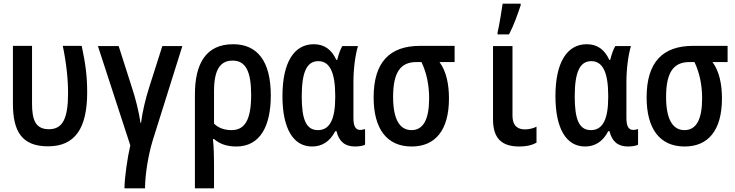

<svg xmlns="http://www.w3.org/2000/svg" viewBox="-20 -795 4040 1055"><path d="M244 9C391 9 459 -88 459 -288C459 -372 451 -440 429 -543H325C345 -447 354 -358 354 -283C354 -143 324 -85 249 -85C174 -85 156 -138 156 -226V-543H51V-226C51 -73 100 9 244 9Z M664 240H777C777 163 795 56 819 -23L982 -542H872L801 -319C778 -248 762 -176 755 -120H752C744 -176 726 -252 702 -323L632 -542H518L696 4C681 67 664 182 664 240Z M1051 -275V240H1156V101C1156 63 1155 16 1150 -31H1156C1187 -4 1227 10 1278 10C1411 10 1468 -104 1468 -271C1468 -459 1394 -552 1261 -552C1112 -552 1051 -446 1051 -275ZM1252 -80C1214 -80 1179 -92 1156 -116V-294C1156 -410 1189 -462 1258 -462C1329 -462 1360 -405 1360 -273C1360 -138 1326 -80 1252 -80Z M1695 10C1751 10 1794 -19 1822 -74H1829C1843 -16 1877 10 1931 10C1955 10 1979 5 1986 0V-86C1978 -83 1968 -81 1960 -81C1934 -81 1922 -101 1922 -147V-341C1922 -418 1932 -492 1947 -542H1861C1850 -524 1840 -495 1833 -466H1828C1802 -523 1762 -552 1704 -552C1597 -552 1532 -454 1532 -267C1532 -89 1591 10 1695 10ZM1727 -80C1661 -80 1638 -141 1638 -265C1638 -397 1665 -459 1729 -459C1792 -459 1822 -397 1822 -269V-260C1822 -140 1792 -80 1727 -80Z M2242 10C2370 10 2447 -77 2447 -254C2447 -330 2433 -403 2395 -454H2478V-543H2288C2122 -543 2033 -454 2033 -260C2033 -89 2104 10 2242 10ZM2241 -80C2178 -80 2140 -137 2140 -262C2140 -395 2179 -454 2268 -454H2296C2325 -393 2338 -325 2338 -255C2338 -139 2306 -80 2241 -80Z M2714 -617V-606H2777C2803 -655 2825 -718 2841 -766V-775H2742C2738 -748 2722 -646 2714 -617ZM2834 10C2873 10 2903 3 2928 -11V-99C2913 -91 2889 -84 2865 -84C2830 -84 2796 -98 2796 -161V-542H2689V-140C2689 -36 2735 10 2834 10Z M3195 10C3251 10 3294 -19 3322 -74H3329C3343 -16 3377 10 3431 10C3455 10 3479 5 3486 0V-86C3478 -83 3468 -81 3460 -81C3434 -81 3422 -101 3422 -147V-341C3422 -418 3432 -492 3447 -542H3361C3350 -524 3340 -495 3333 -466H3328C3302 -523 3262 -552 3204 -552C3097 -552 3032 -454 3032 -267C3032 -89 3091 10 3195 10ZM3227 -80C3161 -80 3138 -141 3138 -265C3138 -397 3165 -459 3229 -459C3292 -459 3322 -397 3322 -269V-260C3322 -140 3292 -80 3227 -80Z M3742 10C3870 10 3947 -77 3947 -254C3947 -330 3933 -403 3895 -454H3978V-543H3788C3622 -543 3533 -454 3533 -260C3533 -89 3604 10 3742 10ZM3741 -80C3678 -80 3640 -137 3640 -262C3640 -395 3679 -454 3768 -454H3796C3825 -393 3838 -325 3838 -255C3838 -139 3806 -80 3741 -80Z"/></svg>

Font: Noto Sans Mono ExtraCondensed SemiBold
Style: Regular
Weight: 600
Width: 2
Designer: Monotype Design Team
Foundry: Monotype Imaging Inc.
Version: Version 2.014